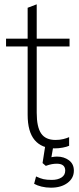

<svg xmlns="http://www.w3.org/2000/svg" viewBox="-20 -679 364 889"><path d="M234 8Q173 8 140.5 -30.5Q108 -69 108 -148V-464H8V-500H108V-643L150 -659V-500H302V-464H150V-157Q150 -91 170.5 -61Q191 -31 237 -31Q257 -31 273 -35Q289 -39 300 -44V-4Q289 1 270.5 4.5Q252 8 234 8ZM216 190Q193 190 172.5 185Q152 180 138 172L147 138Q166 147 181 150.5Q196 154 220 154Q247 154 264.5 143Q282 132 282 111Q282 79 243 79Q232 79 220.5 81Q209 83 192 89L177 76L192 -20H230L217 55L199 53Q211 50 222.5 48Q234 46 244 46Q276 46 299 63Q322 80 322 111Q322 146 292.5 168Q263 190 216 190Z"/></svg>

Font: Mulish ExtraLight ExtraLight
Style: Regular
Weight: 250
Version: Version 3.603